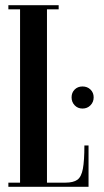

<svg xmlns="http://www.w3.org/2000/svg" viewBox="-20 -719 399 739"><path d="M57.2 -699H160.8V-16H311.2V0H57.2ZM12.2 -683V-699H57.2V-683ZM12.2 0V-16H57.2V0ZM231.8 0V-16Q262.2 -16 277.8 -27.1Q293.2 -38.2 299 -69.4Q304.8 -100.5 304.8 -159H320.8V0ZM160.8 -683V-699H205.8V-683ZM255.5 -344.3Q255.5 -362.5 267.4 -374.4Q279.2 -386.2 297.6 -386.2Q316 -386.2 328.2 -374.4Q340.5 -362.5 340.5 -344.3Q340.5 -326.1 328.2 -313.7Q316 -301.2 297.6 -301.2Q279.2 -301.2 267.4 -313.7Q255.5 -326.1 255.5 -344.3Z"/></svg>

Font: Emberly Black
Style: Regular
Weight: 900
Designer: Rajesh Rajput
Foundry: Rajesh Rajput
Version: Version 1.000